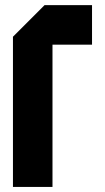

<svg xmlns="http://www.w3.org/2000/svg" viewBox="-20 -739 415 759"><path d="M343.8 -718.8V-562.5H187.5V0H31.2V-593.8L156.2 -718.8Z"/></svg>

Font: Signwood
Style: Regular
Weight: 400
Designer: GGBotNet
Foundry: GGBotNet
Version: 0.95